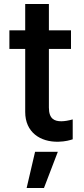

<svg xmlns="http://www.w3.org/2000/svg" viewBox="-20 -696 416 953"><path d="M332.4 -545.5H222.7V-676.1H105.1V-545.5H26.6V-453.1H105.1V-140.6C104.8 -39.8 179.7 9.6 269.9 7.5C305 6.7 327.8 -0.4 340.9 -4.6V-103.3C320.7 -97.7 300.8 -94.1 284.4 -94.1C250.7 -94.1 222.7 -105.5 222.7 -161.9V-453.1H332.4ZM112.2 237.2H198.2L267 57.5H154.1Z"/></svg>

Font: Magic Ui Pro Semi Bold
Style: Regular
Weight: 600
Designer: Stefan Endress, Andreas Faust
Version: Version 1.000;FEAKit 1.0